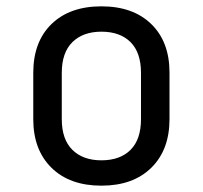

<svg xmlns="http://www.w3.org/2000/svg" viewBox="-20 -578 640 606"><path d="M300 8Q200 8 142.5 -48.5Q85 -105 85 -202V-348Q85 -446 142.5 -502Q200 -558 300 -558Q400 -558 457.5 -502Q515 -446 515 -349V-202Q515 -105 457.5 -48.5Q400 8 300 8ZM300 -72Q359 -72 392 -105Q425 -138 425 -202V-348Q425 -412 392 -445Q359 -478 300 -478Q242 -478 208.5 -445Q175 -412 175 -348V-202Q175 -138 208.5 -105Q242 -72 300 -72Z"/></svg>

Font: Tiny
Style: Regular
Weight: 400
Designer: Philipp Nurullin, Konstantin Bulenkov
Foundry: JetBrains
Version: Version 2.251; ttfautohint (v1.8.4.7-5d5b)